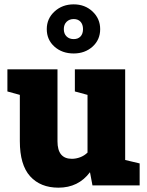

<svg xmlns="http://www.w3.org/2000/svg" viewBox="-20 -844 671 874"><path d="M246.1 10.3Q164.1 10.3 117.2 -41.5Q70.3 -93.3 70.3 -201.7V-412.1L13.7 -427.7V-528.3H241.7V-200.7Q241.7 -121.1 307.1 -121.1Q326.2 -121.1 345 -128.2Q363.8 -135.3 378.4 -149.4V-412.1L320.8 -427.7V-528.3H549.8V-115.7L615.7 -100.1V0H400.9L389.6 -60.1Q336.9 10.3 246.1 10.3ZM315.4 -600.6Q262.7 -600.6 227.8 -631.8Q192.9 -663.1 192.9 -711.4Q192.9 -759.3 228.3 -791.7Q263.7 -824.2 315.4 -824.2Q366.7 -824.2 401.4 -791.5Q436 -758.8 436 -711.4Q436 -663.1 401.4 -631.8Q366.7 -600.6 315.4 -600.6ZM315.4 -666Q335.4 -666 346.7 -678.2Q357.9 -690.4 357.9 -711.4Q357.9 -732.4 346.7 -744.9Q335.4 -757.3 315.4 -757.3Q295.9 -757.3 283.2 -744.9Q270.5 -732.4 270.5 -711.4Q270.5 -690.4 283 -678.2Q295.4 -666 315.4 -666Z"/></svg>

Font: Roboto Slab Black
Style: Regular
Weight: 900
Designer: Google
Version: Version 2.000; ttfautohint (v1.8.1.43-b0c9)